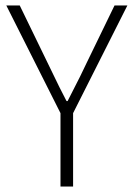

<svg xmlns="http://www.w3.org/2000/svg" viewBox="-20 -679 487 699"><path d="M200.2 0V-267.1L2.9 -659.2H51.8L151.9 -453.1Q205.1 -342.3 222.2 -311H226.1Q281.2 -418 296.9 -453.1L397 -659.2H443.8L246.1 -267.1V0Z"/></svg>

Font: SourceSansPro-Light
Style: Regular
Weight: 300
Designer: Paul D. Hunt
Foundry: Adobe Systems Incorporated
Version: Version 2.020;PS 2.0;hotconv 1.0.86;makeotf.lib2.5.63406